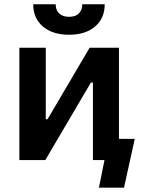

<svg xmlns="http://www.w3.org/2000/svg" viewBox="-20 -741 666 889"><path d="M133.8 -721.2H237.8Q237.8 -693.8 254.4 -678.5Q271 -663.1 299.8 -663.1Q328.6 -663.1 344.7 -678.2Q360.8 -693.4 360.8 -721.2H464.8Q464.8 -656.2 420.2 -618.2Q375.5 -580.1 299.8 -580.1Q223.6 -580.1 178.7 -618.2Q133.8 -656.2 133.8 -721.2ZM69.8 0V-520H191.9V-189H200.2L395 -520H530.8V-98.1H604L554.2 127.9H438L463.9 0H410.2V-358.9H400.9L189.9 0Z"/></svg>

Font: Fixel Text SemiBold
Style: Regular
Weight: 600
Width: 4
Designer: AlfaBravo + MacPaw
Foundry: Kyrylo Tkachov, Marchela Mozhyna, Serhii Makarenko, Maria Weinstein, Zakhar Kryvoshyya
Version: Version 1.211